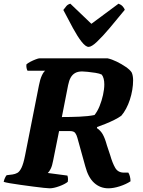

<svg xmlns="http://www.w3.org/2000/svg" viewBox="-31 -1020 772 1040"><path d="M238 0Q231 0 206 -2.5Q181 -5 148 -9.5Q115 -14 81.5 -18.5Q48 -23 22.5 -27.5Q-3 -32 -11 -35Q-9 -46 -4 -56.5Q1 -67 5 -71L37 -75Q51 -77 63 -83.5Q75 -90 85.5 -111.5Q96 -133 105 -179L180 -558Q186 -590 195.5 -610.5Q205 -631 214 -637H118Q115 -642 113 -651Q111 -660 112 -671Q119 -678 133.5 -685.5Q148 -693 162.5 -698.5Q177 -704 182 -704H552Q575 -699 601.5 -686Q628 -673 650.5 -657.5Q673 -642 682 -628Q686 -620 688 -608.5Q690 -597 690 -585Q690 -560 685.5 -533Q681 -506 672.5 -480Q664 -454 652 -431.5Q640 -409 626 -393Q611 -382 588 -370.5Q565 -359 540 -349Q515 -339 495 -332L494 -326Q514 -313 526 -291.5Q538 -270 548 -233L566 -179Q578 -137 593 -111Q608 -85 640 -85H664Q669 -78 672.5 -65Q676 -52 676 -38Q652 -22 618 -11Q584 0 556 0Q512 0 479.5 -29Q447 -58 431 -119L388 -274Q384 -289 376.5 -299.5Q369 -310 348 -310H289L257 -151Q252 -123 244 -106.5Q236 -90 228 -83L334 -69Q336 -64 337 -56Q338 -48 336 -35Q320 -22 289.5 -11Q259 0 238 0ZM304 -386Q352 -386 399.5 -388Q447 -390 481 -397Q497 -417 508.5 -445.5Q520 -474 527 -505.5Q534 -537 534 -563Q534 -580 530.5 -593.5Q527 -607 520 -616Q508 -622 486 -625.5Q464 -629 443.5 -631Q423 -633 414 -633Q391 -633 376 -624.5Q361 -616 352 -600Q343 -584 338 -559ZM449 -766Q433 -766 411 -794Q389 -822 364 -868Q339 -914 312 -966Q321 -978 328.5 -987Q336 -996 350 -1000L464 -891L611 -1000Q625 -995 633.5 -985.5Q642 -976 645 -967Q602 -914 563 -868Q524 -822 494.5 -794Q465 -766 449 -766Z"/></svg>

Font: Texturina 12pt Black
Style: Italic
Weight: 900
Italic angle: -11°
Designer: Guillermo Torres Carreño
Foundry: Omnibus-Type
Version: Version 1.002